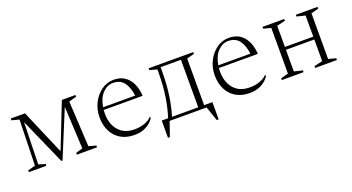

<svg xmlns="http://www.w3.org/2000/svg" viewBox="-43 -932 2802 1527"><g transform="rotate(-20 1357.5 -169.0)"><path d="M123 -418 60 -435V-450H181L341 -76H346L493 -450H608V-435L544 -418L565 -32L627 -15V0H456V-15L514 -32L496 -390L333 5H323L150 -387L141 -32L198 -15V0H50V-15L113 -32Z M944 10Q873 10 824.5 -20Q776 -50 751.5 -101Q727 -152 727 -216Q727 -284 755.5 -339Q784 -394 830.5 -427Q877 -460 932 -460Q1011 -460 1056 -408Q1101 -356 1108 -264L1105 -261H778Q777 -246 777 -229Q777 -141 824.5 -86.5Q872 -32 958 -32Q1005 -32 1043.5 -46Q1082 -60 1104 -84H1107V-71Q1085 -36 1042.5 -13Q1000 10 944 10ZM920 -438Q871 -438 832 -397.5Q793 -357 781 -283H1053Q1043 -356 1012 -397Q981 -438 920 -438Z M1227 -435V-450H1605V-435L1542 -418V-24H1612V122H1596L1554 0H1241L1199 122H1183V-24H1237Q1261 -96 1275.5 -189Q1290 -282 1290 -395V-418ZM1492 -24V-426H1320V-396Q1320 -284 1306.5 -190.5Q1293 -97 1270 -24Z M1919 10Q1848 10 1799.5 -20Q1751 -50 1726.5 -101Q1702 -152 1702 -216Q1702 -284 1730.5 -339Q1759 -394 1805.5 -427Q1852 -460 1907 -460Q1986 -460 2031 -408Q2076 -356 2083 -264L2080 -261H1753Q1752 -246 1752 -229Q1752 -141 1799.5 -86.5Q1847 -32 1933 -32Q1980 -32 2018.5 -46Q2057 -60 2079 -84H2082V-71Q2060 -36 2017.5 -13Q1975 10 1919 10ZM1895 -438Q1846 -438 1807 -397.5Q1768 -357 1756 -283H2028Q2018 -356 1987 -397Q1956 -438 1895 -438Z M2254 -418 2191 -435V-450H2375V-435L2304 -418V-239H2544V-418L2473 -435V-450H2657V-435L2594 -418V-32L2657 -15V0H2473V-15L2544 -32V-215H2304V-32L2375 -15V0H2191V-15L2254 -32Z"/></g></svg>

Font: Spectral ExtraLight
Style: Regular
Weight: 275
Designer: Jean-Baptiste Levee
Foundry: Production Type
Version: Version 2.001